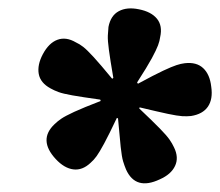

<svg xmlns="http://www.w3.org/2000/svg" viewBox="-20 -764 517 451"><path d="M355.5 -342.8Q298.5 -315.8 276 -366Q272.3 -374.8 269.1 -385.3Q266 -395.8 263.5 -418.9Q261 -442 257.2 -486L254.5 -487Q235.7 -447.3 224.6 -426.8Q213.5 -406.3 207 -397.3Q200.5 -388.3 192.7 -381.5Q173.7 -363.5 152.4 -366.1Q131 -368.8 111 -390.3Q69 -435.5 108.3 -472.5Q115.3 -479.3 124.3 -485.4Q133.3 -491.5 154.4 -501.3Q175.5 -511 216.5 -526.8L215.5 -530Q172.5 -536 150 -540Q127.5 -544 117.4 -547.8Q107.3 -551.5 98.8 -556.3Q74.8 -569.3 71 -590.4Q67.3 -611.5 80.5 -636.5Q94.8 -663.3 115 -670.6Q135.2 -678 158.2 -664.5Q166.7 -660.7 175.6 -653.8Q184.5 -646.8 200 -629.9Q215.5 -613 243.5 -579L246.2 -581Q238.7 -624.8 235.8 -646.9Q232.8 -669 233.3 -680.5Q233.8 -692 234.8 -700.8Q240 -727.5 259 -737.7Q278 -748 306.2 -742.2Q335.2 -736.5 348.7 -720Q362.2 -703.5 356.2 -676.8Q355.2 -668.3 351.2 -657.5Q347.2 -646.8 336.6 -627.1Q326 -607.5 302 -570.3L304 -567.3Q342.7 -588.3 363.2 -597.9Q383.7 -607.5 394.5 -611Q405.2 -614.5 414 -615.5Q441.5 -618.7 457.2 -604Q473 -589.3 476.2 -560.3Q480.5 -531.3 468.4 -513.5Q456.2 -495.8 428.7 -491.5Q419.5 -490.5 408.2 -491.1Q397 -491.8 374.5 -496.5Q352 -501.3 308 -511.8L307 -509.3Q339.5 -478.5 355.6 -462Q371.7 -445.5 378.2 -436.1Q384.7 -426.8 388.7 -418Q400.5 -394 391.2 -374.3Q382 -354.5 355.5 -342.8Z"/></svg>

Font: Savate ExtraLight
Style: Italic
Weight: 200
Italic angle: -11°
Designer: Max Esnée
Foundry: Plomb Type
Version: Version 2.000